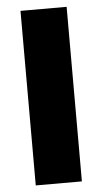

<svg xmlns="http://www.w3.org/2000/svg" viewBox="-52 -734 408 767"><g transform="rotate(-5 152.5 -350.0)"><path d="M60 0V-700H245V0Z"/></g></svg>

Font: Figtree Black
Style: Regular
Weight: 900
Designer: Erik Kennedy
Foundry: Erik Kennedy
Version: Version 2.001;gftools[0.9.30]